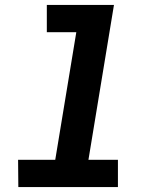

<svg xmlns="http://www.w3.org/2000/svg" viewBox="-20 -755 640 775"><path d="M456 0H54L53 -110H203L288 -625H169V-735H440L337 -110H456Z"/></svg>

Font: Iosevka XBd Ex Obl
Style: Regular
Weight: 800
Width: 7
Italic angle: -9°
Monospace: yes
Designer: Belleve Invis
Foundry: Belleve Invis
Version: Version 32.5.0; ttfautohint (v1.8.4)